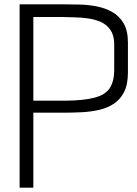

<svg xmlns="http://www.w3.org/2000/svg" viewBox="-20 -861 629 881"><path d="M70 0V-841H284Q312 -841 349 -840Q386 -839 424.5 -831.5Q463 -824 495 -806Q527 -788 547 -754.5Q567 -721 567 -666V-529Q567 -473 549 -438Q531 -403 500 -383.5Q469 -364 431.5 -356Q394 -348 355 -346Q316 -344 280 -344H133V0ZM133 -399H282Q366 -400 414.5 -413Q463 -426 483 -456Q503 -486 504 -535V-662Q503 -700 486.5 -724Q470 -748 443 -760Q416 -772 384 -776.5Q352 -781 320 -781.5Q288 -782 264 -783H133Z"/></svg>

Font: Matangi
Style: Regular
Weight: 400
Designer: Prashant Pant
Foundry: The Graphic Ant
Version: Version 3.002